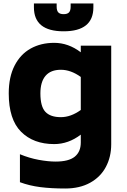

<svg xmlns="http://www.w3.org/2000/svg" viewBox="-20 -827 726 1098"><path d="M30 0ZM616 -566V-2Q616 70 585.5 127.5Q555 185 495.5 218Q436 251 353 251Q272 251 210 243Q148 235 94 215V55Q147 77 201 87Q255 97 298 97Q373 97 407.5 69Q442 41 442 -12V-57Q371 -3 290 -3Q171 -3 100.5 -73.5Q30 -144 30 -293Q30 -387 63.5 -452Q97 -517 155.5 -549.5Q214 -582 290 -582Q371 -582 442 -528V-566ZM442 -198V-387Q385 -428 328 -428Q270 -428 240.5 -393.5Q211 -359 211 -293Q211 -218 239.5 -187.5Q268 -157 328 -157Q385 -157 442 -198ZM174 -785V-807H304V-789Q304 -766 313.5 -756Q323 -746 344 -746Q365 -746 374.5 -756Q384 -766 384 -789V-807H514V-785Q514 -648 344 -648Q174 -648 174 -785Z"/></svg>

Font: Biryani Black
Style: Regular
Weight: 900
Designer: Dan Reynolds and Mathieu Reguer
Foundry: Dan Reynolds and Mathieu Reguer
Version: Version 1.004; ttfautohint (v1.1) -l 5 -r 5 -G 72 -x 0 -D la